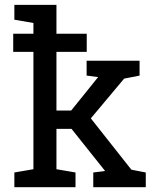

<svg xmlns="http://www.w3.org/2000/svg" viewBox="-20 -782 658 802"><path d="M40 0V-61.5L119.6 -75.2V-565.4H35.2V-641.1H119.6V-686L40 -699.7V-761.7H215.8V-641.1H342.3V-565.4H215.8V-320.3H277.3L388.7 -458.5L390.1 -460L341.8 -466.3V-528.3H563V-466.3L498.5 -453.6L359.4 -287.6L528.8 -73.2L588.9 -61.5V0H369.6V-61.5L417 -67.4L418.9 -67.9L278.8 -243.7H215.8V-75.2L295.4 -61.5V0Z"/></svg>

Font: Roboto Slab LO
Style: Regular
Weight: 400
Designer: Google
Version: Version 2.000